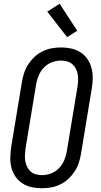

<svg xmlns="http://www.w3.org/2000/svg" viewBox="-20 -996 540 1024"><path d="M203 8Q175 8 148 2Q121 -4 99 -18.5Q77 -33 62 -55Q47 -77 40.5 -103.5Q34 -130 35 -158Q36 -186 40 -214L97 -559Q101 -584 109 -608Q117 -632 131.5 -654Q146 -676 165 -693.5Q184 -711 207.5 -722.5Q231 -734 256 -738.5Q281 -743 306 -743Q334 -743 361 -737Q388 -731 410 -716.5Q432 -702 447 -680Q462 -658 468.5 -631.5Q475 -605 474.5 -577Q474 -549 469 -521L412 -176Q408 -151 400 -127Q392 -103 377.5 -81Q363 -59 344 -41.5Q325 -24 301.5 -12.5Q278 -1 253 3.5Q228 8 203 8ZM204 -62Q228 -62 252 -71Q276 -80 294 -98.5Q312 -117 322 -140Q332 -163 336 -187L393 -532Q396 -549 396.5 -566Q397 -583 394.5 -599Q392 -615 384.5 -629.5Q377 -644 365.5 -654Q354 -664 338 -668.5Q322 -673 305 -673Q281 -673 257 -664Q233 -655 215 -636.5Q197 -618 187 -595Q177 -572 173 -548L116 -203Q114 -186 113 -169Q112 -152 115 -136Q118 -120 125 -105.5Q132 -91 143.5 -81Q155 -71 171 -66.5Q187 -62 204 -62ZM338 -798 232 -934 298 -976 392 -832Z"/></svg>

Font: Iosevka Curly Slab
Style: Italic
Weight: 400
Italic angle: -9°
Monospace: yes
Designer: Belleve Invis
Foundry: Belleve Invis
Version: Version 22.1.2; ttfautohint (v1.8.4)